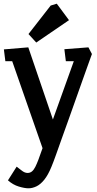

<svg xmlns="http://www.w3.org/2000/svg" viewBox="-20 -744 522 1038"><path d="M134 274Q113 274 81.5 264.5Q50 255 23 231L70 157Q79 163 96 177Q113 191 129 191Q143 191 153 182.5Q163 174 171 158Q179 142 187 121L210 57L46 -413H9L1 -477L133 -488L266 -98L379 -413H336L328 -478L458 -488L477 -452Q470 -434 457.5 -398Q445 -362 427.5 -314Q410 -266 391.5 -212.5Q373 -159 353 -104Q333 -49 315 2Q297 53 282.5 93.5Q268 134 258 158Q240 202 219.5 227.5Q199 253 177 263.5Q155 274 134 274ZM176 -514 134 -560 254 -714 287 -724 353 -635Z"/></svg>

Font: Kreon Medium
Style: Regular
Weight: 500
Version: Version 2.002